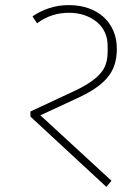

<svg xmlns="http://www.w3.org/2000/svg" viewBox="-20 -721 541 751"><path d="M99 -265V-285L258 -359Q300 -378 327.5 -396Q355 -414 371.5 -432.5Q388 -451 394.5 -472Q401 -493 401 -519V-542Q401 -570 390.5 -593.5Q380 -617 360 -634Q340 -651 312 -661Q284 -671 250 -671Q180 -671 125 -630L107 -657Q136 -677 172 -689Q208 -701 249 -701Q291 -701 325.5 -689Q360 -677 384.5 -655Q409 -633 423 -601.5Q437 -570 437 -530Q437 -494 427.5 -466Q418 -438 398 -415Q378 -392 348 -372.5Q318 -353 276 -334L138 -270L416 -14L396 10Z"/></svg>

Font: IBM Plex Sans Devanagari ExtraLight
Style: Regular
Weight: 200
Designer: Mike Abbink, Paul van der Laan, Pieter van Rosmalen, Erin McLaughlin
Foundry: Bold Monday
Version: Version 1.1